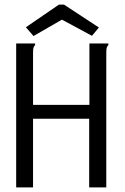

<svg xmlns="http://www.w3.org/2000/svg" viewBox="-20 -811 540 831"><path d="M50 -623H132V-616Q126 -610 124.5 -603Q123 -596 123 -579V-357H367V-623H449V-616Q443 -610 441.5 -603Q440 -596 440 -579V0H366V-297H123V0H50ZM125 -655 92 -693 235 -791H257L408 -692L378 -656L248 -726Z"/></svg>

Font: Inconsolata Nerd Font Mono
Style: Regular
Weight: 400
Monospace: yes
Designer: Raph Levien, Cyreal, Brenton Simpson
Foundry: Raph Levien, Cyreal, Google
Version: Version 3.000; ttfautohint (v1.8.3);Nerd Fonts 3.0.2